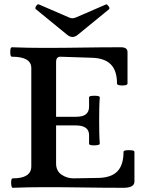

<svg xmlns="http://www.w3.org/2000/svg" viewBox="-20 -891 693 914"><path d="M41 3Q36 3 34 -8.5Q32 -20 33.5 -31Q35 -42 41 -42Q129 -42 129 -99V-567Q129 -621 37 -621Q31 -621 29.5 -632Q28 -643 29.5 -654.5Q31 -666 37 -666Q114 -663 190 -663Q280 -663 372 -664.5Q464 -666 556 -666Q587 -666 587 -643V-493Q587 -487 574.5 -485Q562 -483 549.5 -485Q537 -487 537 -493Q537 -554 508 -584Q479 -614 418 -616L267 -621Q247 -620 247 -597V-335H340Q375 -335 389.5 -347.5Q404 -360 404 -383V-428Q404 -433 416.5 -434.5Q429 -436 442 -434.5Q455 -433 455 -428Q453 -401 452.5 -373Q452 -345 452 -318Q452 -290 452.5 -262Q453 -234 455 -207Q455 -202 442 -200Q429 -198 416.5 -199.5Q404 -201 404 -207V-248Q404 -294 340 -294H247V-113Q247 -77 273 -59.5Q299 -42 329 -42L447 -44Q509 -45 538.5 -75Q568 -105 568 -168Q568 -174 581 -175.5Q594 -177 607 -175.5Q620 -174 620 -168V-27Q620 3 568 3Q474 3 380 1.5Q286 0 193 0Q117 0 41 3ZM325 -715Q312 -715 299 -726L151 -847Q145 -851 152 -862Q159 -873 165 -870L306 -809Q316 -804 325 -804Q333 -804 344 -809L485 -870Q489 -872 496.5 -862Q504 -852 499 -847L351 -726Q338 -715 325 -715Z"/></svg>

Font: Junicode SmExp
Style: Bold
Weight: 700
Width: 6
Designer: Peter S. Baker
Version: Version 2.205; ttfautohint (v1.8.4)